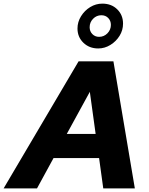

<svg xmlns="http://www.w3.org/2000/svg" viewBox="-74 -1038 821 1058"><path d="M-54 0 359 -700H551L669 0H495L472 -167H221L130 0ZM294 -300H453L421 -532ZM467.2 -771Q418 -771 385.5 -802.5Q353 -834 353 -881Q353 -917 372.5 -948.5Q392 -980 423.1 -999Q454.3 -1018 490 -1018Q540.3 -1018 572.1 -986.5Q604 -955 604 -907.8Q604 -871.5 585 -840.8Q566 -810 534.5 -790.5Q503 -771 467.2 -771ZM471.8 -835Q499 -835 518 -854.5Q537 -874 537 -901Q537 -923.6 522.4 -938.8Q507.7 -954 484.6 -954Q458 -954 439 -934.6Q420 -915.2 420 -888Q420 -865.4 434.9 -850.2Q449.8 -835 471.8 -835Z"/></svg>

Font: Red Hat Text VF
Style: Italic
Weight: 400
Italic angle: -12°
Designer: Pentagram, MCKL
Foundry: Pentagram, MCKL
Version: Version 1.023